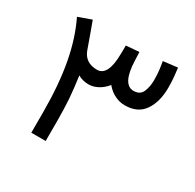

<svg xmlns="http://www.w3.org/2000/svg" viewBox="-143 -805 976 961"><g transform="rotate(30 344.5 -324.5)"><path d="M149.9 -121.1V0H232.9V-119.6C232.9 -161.1 231.4 -201.2 229 -240.7C226.1 -279.8 221.2 -322.3 214.8 -368.7C225.1 -362.3 235.8 -358.4 246.1 -356C256.3 -353.5 267.1 -352.5 277.3 -352.5C293.5 -352.5 310.5 -356.9 327.6 -365.7C344.7 -374 361.3 -387.7 377 -406.7C393.1 -387.7 410.6 -374 428.7 -365.7C446.8 -356.9 465.8 -352.5 485.8 -352.5C536.1 -352.5 572.8 -370.1 596.2 -404.8C619.6 -439.5 631.3 -483.4 631.3 -537.1C631.3 -561 630.4 -582.5 628.4 -601.6C626.5 -620.1 624.5 -636.2 623 -649.4L540.5 -639.6C543 -627 544.9 -611.8 547.4 -594.7C549.8 -577.6 550.8 -557.1 550.8 -534.2C550.8 -509.3 546.4 -487.3 538.1 -467.3C529.8 -447.3 512.7 -437 487.8 -437C445.3 -437 421.9 -481.4 418.5 -570.3C418 -578.6 418 -587.4 417.5 -595.7C417 -604 417 -612.3 416.5 -620.6L341.3 -614.3C341.3 -606.4 341.3 -598.6 341.3 -590.8C340.8 -582.5 340.8 -574.7 340.8 -566.9C340.3 -480.5 318.8 -437 276.4 -437C230.5 -437.5 200.7 -457.5 186.5 -496.6C177.7 -521.5 168.9 -545.9 160.2 -570.3C150.9 -594.7 142.1 -619.1 133.3 -644L57.6 -616.7C88.4 -553.7 111.8 -481.4 127 -399.9C142.1 -318.4 149.9 -225.1 149.9 -121.1Z"/></g></svg>

Font: Vazir
Style: Regular
Weight: 400
Designer: Saber Rastikerdar
Foundry: Saber Rastikerdar
Version: Version 27.002;January 24, 2021;FontCreator 13.0.0.2683 64-b